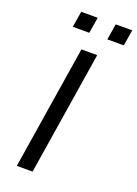

<svg xmlns="http://www.w3.org/2000/svg" viewBox="-166 -961 735 1029"><g transform="rotate(20 201.0 -447.0)"><path d="M69 0 181 -705H271L159 0ZM293 -803 308 -894H402L387 -803ZM96 -803 111 -894H205L190 -803Z"/></g></svg>

Font: Nunito Sans 7pt
Style: Italic
Weight: 400
Italic angle: -9°
Designer: Vernon Adams
Foundry: Vernon Adams
Version: Version 3.101;gftools[0.9.27]